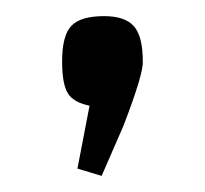

<svg xmlns="http://www.w3.org/2000/svg" viewBox="-20 -125 254 238"><path d="M76 84 91 6Q71 2 64 -9.5Q57 -21 57 -49Q57 -81 68.5 -93Q80 -105 109 -105Q135 -105 146 -92.5Q157 -80 157 -49Q158 -34 133 31L106 93Z"/></svg>

Font: Changa ExtraLight
Style: Regular
Weight: 275
Designer: Eduardo Rodriguez Tunni
Foundry: Eduardo Rodriguez Tunni
Version: Version 2.002; ttfautohint (v1.5) -l 8 -r 50 -G 200 -x 14 -H